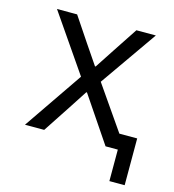

<svg xmlns="http://www.w3.org/2000/svg" viewBox="-98 -583 724 801"><g transform="rotate(15 264.0 -182.5)"><path d="M447 0H394L315 -117L261 -197H258L206 -117L129 0H46L220 -254L50 -501H137L208 -395L265 -311H268L323 -395L393 -501H477L305 -255L436 -66H513V136H447Z"/></g></svg>

Font: PlemolJP
Style: Regular
Weight: 400
Monospace: yes
Version: v2.0.4; ttfautohint (v1.8.4.7-5d5b-dirty) -l 6 -r 45 -G 200 